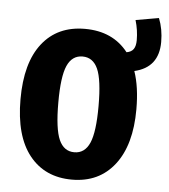

<svg xmlns="http://www.w3.org/2000/svg" viewBox="-48 -654 628 713"><g transform="rotate(5 266.0 -297.0)"><path d="M442 -406Q462 -348 462 -265Q462 -132 404.5 -58Q347 16 246 16Q145 16 87.5 -56Q30 -128 30 -265Q30 -401 87 -473.5Q144 -546 246 -546Q350 -546 407 -473Q425 -476 433 -487.5Q441 -499 441 -521Q441 -558 430 -595L516 -610Q532 -570 532 -522Q532 -427 442 -406ZM321 -265Q321 -363 303 -403Q285 -443 246 -443Q207 -443 189 -402.5Q171 -362 171 -265Q171 -167 189 -126.5Q207 -86 246 -86Q285 -86 303 -127Q321 -168 321 -265Z"/></g></svg>

Font: Fira Sans Extra Condensed SemiBold
Style: Regular
Weight: 600
Width: 1
Designer: Carrois Corporate & Edenspiekermann AG
Foundry: Carrois Corporate GbR & Edenspiekermann AG
Version: Version 4.203